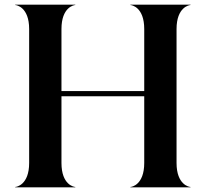

<svg xmlns="http://www.w3.org/2000/svg" viewBox="-20 -800 878 820"><path d="M242.5 -411V-676C242.5 -769.5 296 -778.5 301.5 -778.5V-780H45V-778.5C50.5 -778.5 104.5 -769.5 104.5 -676V-104C104.5 -10.5 50.5 -1.5 45 -1.5V0H301.5V-1.5C296 -1.5 242.5 -10.5 242.5 -104V-389H596V-104C596 -10.5 542.5 -1.5 537 -1.5V0H793.5V-1.5C788 -1.5 734 -10.5 734 -104V-676C734 -769.5 788 -778.5 793.5 -778.5V-780H537V-778.5C542.5 -778.5 596 -769.5 596 -676V-411Z"/></svg>

Font: Beautique Display
Style: Bold
Weight: 700
Designer: Nhat-Quang Ngo
Version: Version 1.100;Glyphs 3.2.3 (3260)